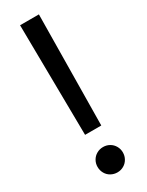

<svg xmlns="http://www.w3.org/2000/svg" viewBox="-197 -761 613 802"><g transform="rotate(-30 110.0 -360.0)"><path d="M64.5 -727.5H155.3L148.9 -195.3H70.8ZM48.8 -52.9Q48.8 -69.7 56.9 -83.7Q64.9 -97.7 79 -105.7Q93.1 -113.8 110 -113.8Q127 -113.8 140.9 -105.7Q154.8 -97.7 162.8 -83.7Q170.9 -69.7 170.9 -52.9Q170.9 -36.1 162.8 -22Q154.8 -7.8 140.8 0.2Q126.8 8.3 110 8.3Q93.3 8.3 79 0.3Q64.8 -7.6 56.8 -21.9Q48.8 -36.1 48.8 -52.9Z"/></g></svg>

Font: Intratopia Thin
Style: Regular
Weight: 100
Designer: Rasmus Andersson
Foundry: rsms
Version: Version 3.000;Glyphs 3.2.3 (3260)